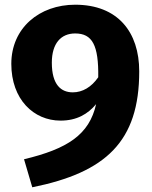

<svg xmlns="http://www.w3.org/2000/svg" viewBox="-20 -765 645 815"><path d="M299 -745C147 -745 28 -646 28 -494C28 -343 123 -253 237 -253C306 -253 353 -281 388 -323C359 -193 266 -133 82 -89L117 30C429 -33 571 -164 571 -462C571 -629 480 -745 299 -745ZM289 -373C240 -373 200 -404 200 -499C200 -581 239 -623 299 -623C372 -623 399 -573 397 -437C368 -395 330 -373 289 -373Z"/></svg>

Font: Glow Sans SC Normal ExtraBold
Style: Regular
Weight: 800
Designer: Ryoko NISHIZUKA (kana, bopomofo & ideographs); Paul D. Hunt (Latin, Greek & Cyrillic); Sandoll Communications, Soo-young
Version: Version 0.93